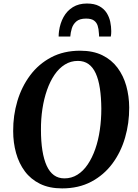

<svg xmlns="http://www.w3.org/2000/svg" viewBox="-20 -1034 762 1064"><path d="M324 10Q253.5 10 202 -15.2Q150.5 -40.5 117.8 -84.5Q85 -128.5 69 -186Q53 -243.5 53 -308Q52.5 -394 76.2 -473.8Q100 -553.5 147 -616.5Q194 -679.5 263.5 -716.2Q333 -753 424.5 -753Q496 -753 547.2 -727.8Q598.5 -702.5 631.2 -658.5Q664 -614.5 679.8 -558Q695.5 -501.5 696 -438.5Q696.5 -351.5 673 -270.8Q649.5 -190 602.5 -127Q555.5 -64 485.8 -27Q416 10 324 10ZM337 -45.5Q376.5 -45.5 409 -65.8Q441.5 -86 466.2 -122.8Q491 -159.5 508 -208.2Q525 -257 533.2 -314Q541.5 -371 541.5 -432Q541 -495 533.5 -544.2Q526 -593.5 510.5 -627.5Q495 -661.5 470.5 -679Q446 -696.5 411.5 -696.5Q372 -696.5 339.5 -676.2Q307 -656 282.2 -619.8Q257.5 -583.5 240.5 -535Q223.5 -486.5 215 -430.2Q206.5 -374 207 -314Q207 -250 215 -200Q223 -150 238.8 -115.5Q254.5 -81 279 -63.2Q303.5 -45.5 337 -45.5ZM461.5 -1014.5Q503 -1014.5 529.5 -1000.2Q556 -986 570.8 -962.8Q585.5 -939.5 591 -913Q596.5 -886.5 596.5 -861.5Q596.5 -853.5 596 -846Q595.5 -838.5 594 -831.5H529Q529 -836.5 528.8 -841.2Q528.5 -846 528 -850.5Q527 -873.5 521.2 -891.5Q515.5 -909.5 500.8 -920.2Q486 -931 457 -931Q421 -931 402.8 -915Q384.5 -899 377.8 -876Q371 -853 369.5 -831.5H305Q305 -839.5 305.5 -846.5Q306 -853.5 307 -861Q313 -905 332.2 -939.8Q351.5 -974.5 384 -994.5Q416.5 -1014.5 461.5 -1014.5Z"/></svg>

Font: Merriweather 24pt
Style: Bold Italic
Weight: 700
Italic angle: -7.8°
Designer: Eben Sorkin
Foundry: Eben Sorkin
Version: Version 2.101